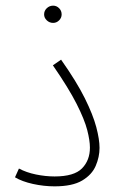

<svg xmlns="http://www.w3.org/2000/svg" viewBox="-20 -654 422 679"><path d="M33 -27 47 -58Q73 -44 107 -37Q141 -30 173 -30Q242 -30 270 -58.5Q298 -87 298 -132Q298 -157 288.5 -194Q279 -231 251 -286.5Q223 -342 167 -423L196 -443Q251 -365 280 -306.5Q309 -248 320.5 -204.5Q332 -161 332 -131Q332 -99 318.5 -67.5Q305 -36 270.5 -15.5Q236 5 173 5Q135 5 96.5 -3.5Q58 -12 33 -27ZM168 -573Q155 -573 145.5 -582Q136 -591 136 -603Q136 -616 145.5 -625Q155 -634 168 -634Q180 -634 189 -625Q198 -616 198 -603Q198 -591 189 -582Q180 -573 168 -573Z"/></svg>

Font: Noto Sans Arabic UI SmCn XLt
Style: Regular
Weight: 200
Width: 4
Designer: Monotype Design Team, Nadine Chahine and Nizar Qandah
Foundry: Monotype Imaging Inc.
Version: Version 2.010; ttfautohint (v1.8.4.7-5d5b)